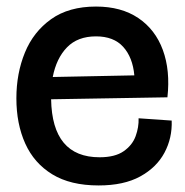

<svg xmlns="http://www.w3.org/2000/svg" viewBox="-20 -553 566 586"><path d="M281 13Q195 13 139.5 -21Q84 -55 57 -115Q30 -175 30 -253Q30 -329 56 -392.5Q82 -456 136 -494.5Q190 -533 273 -533Q350 -533 402 -498Q454 -463 477 -400.5Q500 -338 491 -256L136 -250Q139 -73 284 -73Q331 -73 357.5 -91.5Q384 -110 394 -137.5Q404 -165 403 -192L504 -185Q506 -132 482 -87Q458 -42 408 -14.5Q358 13 281 13ZM273 -442Q217 -442 184.5 -408.5Q152 -375 141 -318L390 -323Q385 -378 356 -410Q327 -442 273 -442Z"/></svg>

Font: Bricolage Grotesque 48pt Medium
Style: Regular
Weight: 500
Designer: Mathieu Triay
Foundry: Atelier Triay
Version: Version 1.000; ttfautohint (v1.8.4.7-5d5b);gftools[0.9.32]